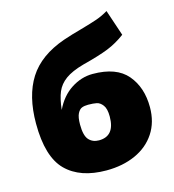

<svg xmlns="http://www.w3.org/2000/svg" viewBox="-113 -850 866 954"><g transform="rotate(-15 320.5 -373.5)"><path d="M39 -306Q39 -448 96 -538Q153 -628 282 -673Q326 -688 378 -702Q431 -717 461.5 -727.5Q492 -738 522 -756L567 -622Q523 -589 475.5 -570Q428 -551 342 -529Q281 -512 248 -488Q215 -464 200.5 -429.5Q186 -395 180 -339Q211 -404 263.5 -438Q316 -472 374 -472Q496 -472 551.5 -406.5Q607 -341 607 -239Q607 -162 570 -106Q533 -50 467.5 -20.5Q402 9 318 9Q183 9 111 -63Q39 -135 39 -306ZM402 -246Q402 -286 388 -304.5Q374 -323 356.5 -326.5Q339 -330 313 -330Q294 -330 281 -325Q268 -320 258.5 -301.5Q249 -283 249 -245Q249 -188 268.5 -166.5Q288 -145 320 -145Q402 -145 402 -246Z"/></g></svg>

Font: Nunito Sans Heavy
Style: Regular
Weight: 400
Designer: Vernon Adams
Foundry: Vernon Adams
Version: Version 2.500